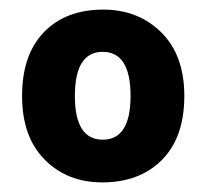

<svg xmlns="http://www.w3.org/2000/svg" viewBox="-20 -742 429 400"><path d="M364 -542Q364 -456 317.5 -409Q271 -362 193 -362Q120 -362 73 -409.5Q26 -457 26 -542Q26 -628 71.5 -675Q117 -722 195 -722Q268 -722 316 -674.5Q364 -627 364 -542ZM136 -542Q136 -451 194 -451Q252 -451 252 -542Q252 -634 194 -634Q136 -634 136 -542Z"/></svg>

Font: Noto Sans Syriac ExtraBold
Style: Regular
Weight: 800
Designer: Patrick Giasson and the Monotype Design Team
Foundry: Monotype Imaging Inc.
Version: Version 3.000; ttfautohint (v1.8.4.7-5d5b)